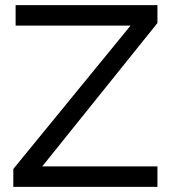

<svg xmlns="http://www.w3.org/2000/svg" viewBox="-20 -730 671 750"><path d="M32 -70 490 -630H41V-710H595V-640L145 -80H595V0H32Z"/></svg>

Font: IngvarSans
Style: Regular
Weight: 500
Version: Version 3.000